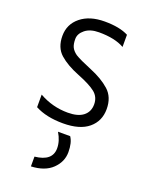

<svg xmlns="http://www.w3.org/2000/svg" viewBox="-143 -584 693 904"><g transform="rotate(20 203.0 -132.0)"><path d="M253 51Q271 77 271 125Q271 173 234 209Q197 245 128 248V199Q215 190 215 126Q215 89 192 51ZM60 -24V-87Q127 -49 204 -49Q255 -49 281.5 -70Q308 -91 308 -128Q308 -165 280.5 -187Q253 -209 191 -233.5Q129 -258 93 -290Q57 -322 57 -380.5Q57 -439 102 -475.5Q147 -512 222 -512Q297 -512 341 -489V-428Q294 -455 214 -455Q170 -455 144.5 -434.5Q119 -414 119 -387.5Q119 -361 126.5 -346Q134 -331 152 -318Q176 -303 236 -278.5Q296 -254 333.5 -220.5Q371 -187 371 -127Q371 -67 327.5 -30.5Q284 6 200 6Q116 6 60 -24Z"/></g></svg>

Font: Hind Kochi Light
Style: Regular
Weight: 300
Designer: Dhruvi Tolia
Foundry: Indian Type Foundry
Version: Version 0.702;PS 1.0;hotconv 1.0.81;makeotf.lib2.5.63406